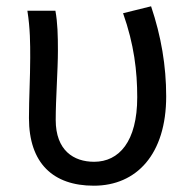

<svg xmlns="http://www.w3.org/2000/svg" viewBox="-20 -577 609 610"><path d="M278 13C414 13 508 -87 508 -271C508 -368 492 -462 460 -557L371 -535C406 -436 416 -351 416 -268C416 -127 358 -63 279 -63C214 -63 157 -99 157 -196C157 -263 164 -355 164 -416C164 -464 163 -505 156 -543H67C76 -486 76 -438 76 -394C76 -330 72 -266 72 -202C72 -58 149 13 278 13Z"/></svg>

Font: Squished Noto Sans CJK JP Regular
Style: Regular
Weight: 400
Designer: Ryoko NISHIZUKA (kana & ideographs); Paul D. Hunt (Latin, Greek & Cyrillic); Wenlong ZHANG (bopomofo); Sandoll Communica
Foundry: Adobe Systems Incorporated
Version: Version 1.004;PS 1.004;hotconv 1.0.82;makeotf.lib2.5.63406